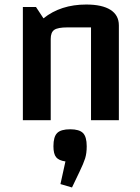

<svg xmlns="http://www.w3.org/2000/svg" viewBox="-20 -531 620 848"><path d="M81 -500H139L172 -450Q248 -511 361 -511Q431 -511 468 -487.5Q505 -464 505 -419V0H382V-410H278Q235 -410 219.5 -399Q204 -388 204 -359V0H81ZM247 282 269 182Q240 178 228 163.5Q216 149 216 115Q216 73 232.5 56.5Q249 40 290 40Q330 40 346.5 56.5Q363 73 363 115Q363 146 356 168.5Q349 191 331 228L298 297Z"/></svg>

Font: Changa Medium
Style: Regular
Weight: 500
Designer: Eduardo Rodriguez Tunni
Foundry: Eduardo Rodriguez Tunni
Version: Version 2.002; ttfautohint (v1.5) -l 8 -r 50 -G 150 -x 14 -H